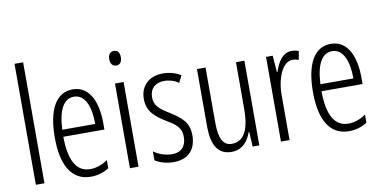

<svg xmlns="http://www.w3.org/2000/svg" viewBox="-73 -969 2356 1188"><g transform="rotate(-10 1105.0 -375.0)"><path d="M122 0V-760H68V0Z M394 -542C287 -542 234 -438 234 -265C234 -102 287 10 413 10C456 10 494 -2 527 -23V-74C490 -49 454 -37 417 -37C330 -37 288 -115 287 -263H545V-305C545 -432 502 -542 394 -542ZM394 -496C466 -496 496 -410 495 -307H288C294 -435 332 -496 394 -496Z M687 -732C662 -732 650 -713 650 -686C650 -659 663 -640 687 -640C710 -640 723 -658 723 -686C723 -713 712 -732 687 -732ZM713 -532H659V0H713Z M1075 -134C1075 -218 1027 -252 961 -294C898 -333 870 -357 870 -408C870 -463 906 -495 961 -495C994 -495 1026 -485 1051 -467L1073 -511C1041 -531 1003 -542 961 -542C870 -542 818 -485 818 -407C818 -327 866 -290 933 -248C993 -213 1021 -189 1021 -133C1021 -74 990 -40 932 -40C889 -40 846 -56 817 -78V-21C843 -5 884 10 933 10C1025 10 1075 -44 1075 -134Z M1472 -532H1419V-240C1419 -103 1381 -39 1306 -39C1254 -39 1228 -84 1228 -185V-532H1174V-173C1174 -56 1210 10 1297 10C1365 10 1402 -37 1421 -92H1425L1430 0H1472Z M1769 -541C1712 -541 1680 -485 1661 -427H1658L1650 -532H1608V0H1662V-279C1661 -383 1701 -486 1766 -486C1780 -486 1794 -483 1804 -478L1814 -532C1799 -539 1783 -541 1769 -541Z M2016 -542C1909 -542 1856 -438 1856 -265C1856 -102 1909 10 2035 10C2078 10 2116 -2 2149 -23V-74C2112 -49 2076 -37 2039 -37C1952 -37 1910 -115 1909 -263H2167V-305C2167 -432 2124 -542 2016 -542ZM2016 -496C2088 -496 2118 -410 2117 -307H1910C1916 -435 1954 -496 2016 -496Z"/></g></svg>

Font: Noto Sans Khmer UI ExtraCondensed Light
Style: Regular
Weight: 300
Width: 2
Designer: Danh Hong and the Monotype Design Team
Foundry: Monotype Imaging Inc.
Version: Version 2.002